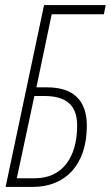

<svg xmlns="http://www.w3.org/2000/svg" viewBox="-20 -734 435 754"><path d="M2 0H109C239 0 321 -89 321 -240C321 -340 268 -391 165 -391H123L183 -678H388L395 -714H153ZM46 -34 115 -357H154C240 -357 283 -321 283 -241C283 -114 223 -34 118 -34Z"/></svg>

Font: Noto Sans ExtraCondensed ExtraLight
Style: Italic
Weight: 200
Width: 2
Italic angle: -12°
Designer: Monotype Design Team
Foundry: Monotype Imaging Inc.
Version: Version 2.013